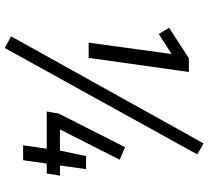

<svg xmlns="http://www.w3.org/2000/svg" viewBox="-54 -735 865 797"><g transform="rotate(90 378.5 -336.5)"><path d="M575.2 -749 621.1 -723.1 179.2 76.2 130.9 49.8ZM157.2 -272 204.1 -616.2 121.1 -563 95.2 -606 222.2 -688H278.8L220.2 -272ZM709 -152.8 700.2 -98.1H659.2L645 0H583L597.2 -98.1H442.9L451.2 -147L590.8 -422.9L643.1 -400.9L517.1 -152.8H605L627.9 -261.2H682.1L667 -152.8Z"/></g></svg>

Font: Fira Sans Compressed Book
Style: Italic
Weight: 350
Width: 3
Italic angle: -8°
Designer: Carrois Corporate & Edenspiekermann AG
Foundry: Carrois Corporate GbR & Edenspiekermann AG
Version: Version 4.203;PS 004.203;hotconv 1.0.88;makeotf.lib2.5.64775